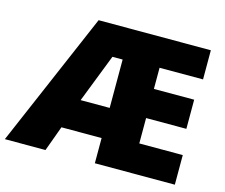

<svg xmlns="http://www.w3.org/2000/svg" viewBox="-106 -849 1152 985"><g transform="rotate(15 470.5 -357.0)"><path d="M897.9 -559.1H667V-446.8H880.9V-292H667V-157.2H897.9V0H473.1V-133.8H259.8L210.9 0H-4.9L301.8 -713.9H897.9ZM473.1 -293.9V-550.8H418.9L318.8 -293.9Z"/></g></svg>

Font: Open Sans Hebrew Extra Bold
Style: Regular
Weight: 800
Foundry: Ascender Corporation, Yanek Iontef
Version: Version 2.001;PS 002.001;hotconv 1.0.70;makeotf.lib2.5.58329